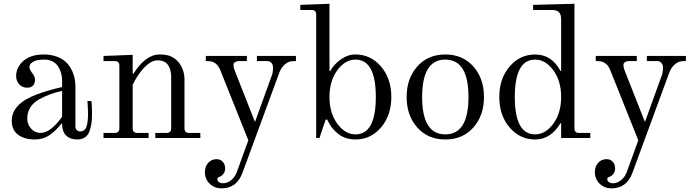

<svg xmlns="http://www.w3.org/2000/svg" viewBox="-20 -739 3710 1028"><path d="M43 -92.8Q43 -184.1 179.2 -234.4Q240.7 -256.8 312.5 -272.9V-310.5Q312.5 -328.1 307.6 -345.9Q302.7 -363.8 292.5 -381.1Q282.2 -398.4 263.2 -409.2Q244.1 -419.9 218.8 -419.9Q179.7 -419.9 162.6 -411.1Q137.7 -398.4 137.7 -381.8Q137.7 -367.2 149.4 -352.1Q167.5 -330.1 167.5 -312Q167.5 -294.4 157.7 -282Q147.9 -269.5 125 -269.5Q99.1 -269.5 82.8 -287.6Q66.4 -305.7 66.4 -332Q66.4 -378.9 105.5 -413.1Q144.5 -447.3 213.9 -447.3Q257.3 -447.3 290.8 -433.3Q324.2 -419.4 344 -395Q363.8 -370.6 373.8 -340.3Q383.8 -310.1 383.8 -274.4V-62Q383.8 -49.3 391.4 -42.2Q398.9 -35.2 407.2 -35.2Q421.4 -35.2 430.7 -42.2Q439.9 -49.3 444.1 -64Q448.2 -78.6 449.7 -93.8Q451.2 -108.9 451.2 -131.3Q451.2 -153.8 448.2 -197.8H469.7Q472.7 -168 472.7 -131.3Q472.7 -102.1 470 -80.8Q467.3 -59.6 459.7 -37.6Q452.1 -15.6 435.5 -3.9Q418.9 7.8 393.6 7.8Q356 7.8 334.2 -13.2Q312.5 -34.2 312.5 -76.2L309.6 -77.6Q278.8 -38.6 244.9 -15.4Q210.9 7.8 166 7.8Q111.8 7.8 77.4 -17.1Q43 -42 43 -92.8ZM126 -103.5Q126 -72.8 146.7 -50Q167.5 -27.3 197.3 -27.3Q250 -27.3 312.5 -113.8V-252.4Q244.6 -237.8 189.5 -207Q126 -171.4 126 -103.5Z M534.2 0V-27.3H594.7Q619.1 -27.3 619.1 -51.8V-387.7Q619.1 -412.1 594.7 -412.1H534.2V-439.5L690.4 -445.3V-346.7L694.3 -344.2Q759.8 -447.3 834.5 -447.3Q875.5 -447.3 898.4 -435.5Q932.6 -418.5 950.2 -384.8Q967.8 -351.1 967.8 -315.4V-51.8Q967.8 -27.3 992.2 -27.3H1052.7V0H811.5V-27.3H872.1Q896.5 -27.3 896.5 -51.8V-328.1Q896.5 -367.2 879.2 -391.6Q861.8 -416 823.2 -416Q783.2 -416 738.3 -361.3Q712.4 -330.1 690.4 -285.2V-51.8Q690.4 -27.3 714.8 -27.3H775.4V0Z M1077.1 182.6Q1077.1 152.3 1094.7 132.8Q1112.3 113.3 1139.6 113.3Q1161.1 113.3 1173.3 127.7Q1185.5 142.1 1185.5 162.1Q1185.5 179.7 1176.3 191.7Q1167 203.6 1155.8 207.5Q1143.6 211.9 1143.6 217.8Q1143.6 228.5 1149.4 233.9Q1159.2 242.2 1174.3 242.2Q1197.3 242.2 1217.8 225.3Q1238.3 208.5 1248 182.1L1309.6 12.2L1163.1 -354.5Q1158.7 -366.2 1155.8 -372.3Q1152.8 -378.4 1147.2 -386Q1141.6 -393.6 1134.3 -398.9Q1122.6 -407.7 1111.8 -409.9Q1101.1 -412.1 1082 -412.1V-439.5H1301.8V-412.1H1260.7Q1248.5 -412.1 1239.3 -406.7Q1230 -401.4 1230 -391.6Q1230 -378.9 1235.4 -364.7L1345.2 -85.9L1435.5 -335.4Q1441.9 -351.6 1441.9 -378.9Q1441.9 -392.1 1433.3 -402.1Q1424.8 -412.1 1411.1 -412.1H1355.5V-439.5H1564.5V-412.1Q1544.9 -412.1 1533.4 -409.7Q1522 -407.2 1510.3 -398.4Q1487.8 -380.9 1476.6 -353L1278.3 186Q1247.6 269.5 1166 269.5Q1128.9 269.5 1103 244.9Q1077.1 220.2 1077.1 182.6Z M1587.9 -685.5V-712.9L1744.1 -718.8V-359.4L1748 -358.4Q1769 -396 1805.7 -421.6Q1842.3 -447.3 1883.3 -447.3Q1964.8 -447.3 2020 -382.8Q2075.2 -318.4 2075.2 -219.7Q2075.2 -121.1 2020 -56.6Q1964.8 7.8 1883.3 7.8Q1829.6 7.8 1791.3 -21.7Q1752.9 -51.3 1731.9 -98.6H1723.6L1690.4 0H1672.9V-661.1Q1672.9 -685.5 1648.4 -685.5ZM1883.3 -19.5Q1992.2 -19.5 1992.2 -219.7Q1992.2 -419.9 1883.3 -419.9Q1828.1 -419.9 1786.1 -363Q1744.1 -306.2 1744.1 -219.7Q1744.1 -133.3 1786.1 -76.4Q1828.1 -19.5 1883.3 -19.5Z M2214.1 -56.4Q2157.2 -120.6 2157.2 -219.7Q2157.2 -318.8 2214.1 -383.1Q2271 -447.3 2364.3 -447.3Q2457.5 -447.3 2514.4 -383.1Q2571.3 -318.8 2571.3 -219.7Q2571.3 -120.6 2514.4 -56.4Q2457.5 7.8 2364.3 7.8Q2271 7.8 2214.1 -56.4ZM2364.3 -419.9Q2240.2 -419.9 2240.2 -219.7Q2240.2 -19.5 2364.3 -19.5Q2488.3 -19.5 2488.3 -219.7Q2488.3 -419.9 2364.3 -419.9Z M2845.2 -447.3Q2934.1 -447.3 2981.4 -358.4L2984.4 -359.4V-635.7Q2984.4 -662.1 2972.7 -673.8Q2960.9 -685.5 2934.6 -685.5H2834.5V-712.9L3055.7 -718.8V-51.8Q3055.7 -27.3 3080.1 -27.3H3140.6V0H2984.4V-79.1L2981.4 -80.1Q2929.2 7.8 2845.2 7.8Q2763.7 7.8 2708.5 -56.6Q2653.3 -121.1 2653.3 -219.7Q2653.3 -318.4 2708.5 -382.8Q2763.7 -447.3 2845.2 -447.3ZM2845.2 -19.5Q2900.4 -19.5 2942.4 -76.4Q2984.4 -133.3 2984.4 -219.7Q2984.4 -306.2 2942.4 -363Q2900.4 -419.9 2845.2 -419.9Q2736.3 -419.9 2736.3 -219.7Q2736.3 -19.5 2845.2 -19.5Z M3165 182.6Q3165 152.3 3182.6 132.8Q3200.2 113.3 3227.5 113.3Q3249 113.3 3261.2 127.7Q3273.4 142.1 3273.4 162.1Q3273.4 179.7 3264.2 191.7Q3254.9 203.6 3243.7 207.5Q3231.4 211.9 3231.4 217.8Q3231.4 228.5 3237.3 233.9Q3247.1 242.2 3262.2 242.2Q3285.2 242.2 3305.7 225.3Q3326.2 208.5 3335.9 182.1L3397.5 12.2L3251 -354.5Q3246.6 -366.2 3243.7 -372.3Q3240.7 -378.4 3235.1 -386Q3229.5 -393.6 3222.2 -398.9Q3210.4 -407.7 3199.7 -409.9Q3189 -412.1 3169.9 -412.1V-439.5H3389.6V-412.1H3348.6Q3336.4 -412.1 3327.1 -406.7Q3317.9 -401.4 3317.9 -391.6Q3317.9 -378.9 3323.2 -364.7L3433.1 -85.9L3523.4 -335.4Q3529.8 -351.6 3529.8 -378.9Q3529.8 -392.1 3521.2 -402.1Q3512.7 -412.1 3499 -412.1H3443.4V-439.5H3652.3V-412.1Q3632.8 -412.1 3621.3 -409.7Q3609.9 -407.2 3598.1 -398.4Q3575.7 -380.9 3564.5 -353L3366.2 186Q3335.4 269.5 3253.9 269.5Q3216.8 269.5 3190.9 244.9Q3165 220.2 3165 182.6Z"/></svg>

Font: Theano Modern
Style: Regular
Weight: 400
Designer: Alexey Kryukov
Version: Version 2.00